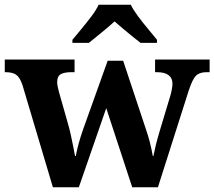

<svg xmlns="http://www.w3.org/2000/svg" viewBox="-23 -786 900 806"><path d="M71 -430Q60 -462 44.5 -472.5Q29 -483 0 -483H-3V-536H290V-483H277Q247 -483 232 -474.5Q217 -466 217 -441Q217 -433 219.5 -421Q222 -409 225 -398L262 -268Q269 -244 274.5 -218.5Q280 -193 284.5 -170.5Q289 -148 292 -131H295Q300 -156 307 -182.5Q314 -209 327 -246L429 -531H494L592.1 -235.9Q600 -212 605 -193Q610 -174 613 -159Q616 -144 618.5 -131H621Q626 -156 631.5 -178.5Q637 -201 648 -238L692 -384Q696 -397 698.5 -411.5Q701 -426 701 -434Q701 -483 635 -483H628V-536H857V-483H844Q815 -483 800 -468.5Q785 -454 769 -405L640 0H532L423 -332L308 0H199ZM281 -619Q297 -638 318.5 -664Q340 -690 360.5 -717Q381 -744 391 -766H526Q537 -744 557 -717Q577 -690 599 -664Q621 -638 636 -619V-606H567Q553 -617 533 -633Q513 -649 493 -666Q473 -683 458 -696Q436 -676 403.5 -649.5Q371 -623 350 -606H281Z"/></svg>

Font: Noto Serif NP Hmong
Style: Regular
Weight: 400
Designer: Dalton Maag Ltd
Foundry: Dalton Maag Ltd
Version: Version 1.001